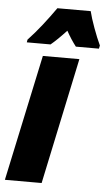

<svg xmlns="http://www.w3.org/2000/svg" viewBox="-66 -802 471 838"><g transform="rotate(5 169.0 -383.0)"><path d="M-12 0 106 -553H266L149 0ZM31 -606H135Q163 -629 203 -672Q224 -634 246 -606H347L350 -620Q335 -652 319.5 -694.5Q304 -737 297 -766H151Q123 -726 93.5 -688.5Q64 -651 33 -618Z"/></g></svg>

Font: Noto Sans Display Condensed Black
Style: Italic
Weight: 900
Width: 3
Italic angle: -192°
Designer: Monotype Design Team
Foundry: Monotype Imaging Inc.
Version: Version 1.900